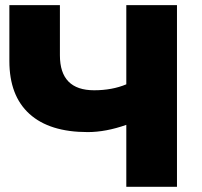

<svg xmlns="http://www.w3.org/2000/svg" viewBox="-20 -720 777 740"><path d="M317.9 -210.9Q170.9 -210.9 93.5 -281Q16.1 -351.1 16.1 -484.9V-700.2H210.9V-506.8Q210.9 -372.1 342.8 -372.1Q412.1 -372.1 466.8 -395V-700.2H662.1V0H466.8V-238.8Q387.7 -210.9 317.9 -210.9Z"/></svg>

Font: Montserrat ExtraBold
Style: Regular
Weight: 800
Designer: Julieta Ulanovsky
Foundry: Julieta Ulanovsky
Version: Version 9.000